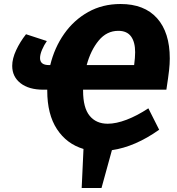

<svg xmlns="http://www.w3.org/2000/svg" viewBox="-20 -741 885 959"><path d="M395 -293V-288Q395 -203 427.5 -163Q460 -123 518 -123Q560 -123 612.5 -143Q665 -163 721 -200L775 -93Q655 -8 539 9L487 198H388L397 3Q313 -22 264.5 -96Q216 -170 216 -288V-293H197Q124 -293 82.5 -325.5Q41 -358 41 -412Q41 -448 60.5 -490Q80 -532 110 -570L214 -536Q200 -516 190 -492.5Q180 -469 180 -451Q180 -416 224 -416H231Q252 -503 300.5 -572Q349 -641 420.5 -681Q492 -721 582 -721Q701 -721 764.5 -650Q828 -579 828 -449Q828 -422 824.5 -390Q821 -358 811 -293ZM413 -416H650Q655 -454 655 -480Q655 -531 634.5 -559Q614 -587 571 -587Q513 -587 473 -538.5Q433 -490 413 -416Z"/></svg>

Font: Bitter Pro ExtraBold
Style: Italic
Weight: 800
Italic angle: -9°
Designer: Sol Matas, and Bitter project Authors
Foundry: Sol Matas
Version: Version 1.010